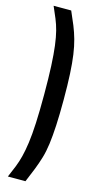

<svg xmlns="http://www.w3.org/2000/svg" viewBox="-136 -782 498 970"><g transform="rotate(15 113.0 -296.5)"><path d="M16 150Q30 118 41 90.5Q52 63 60 31.5Q68 0 74 -43Q80 -86 83 -147.5Q86 -209 86 -297Q86 -385 83 -446.5Q80 -508 74.5 -551Q69 -594 61 -625Q53 -656 41.5 -683.5Q30 -711 16 -743H108Q125 -705 138 -673Q151 -641 160.5 -607Q170 -573 176 -531Q182 -489 185 -432.5Q188 -376 188 -297Q188 -218 185 -162Q182 -106 176.5 -64.5Q171 -23 161 10.5Q151 44 138 77Q125 110 108 150Z"/></g></svg>

Font: Saira UltraCondensed
Style: Bold
Weight: 700
Width: 1
Designer: Hector Gatti with collaboration of the Omnibus-Type team
Foundry: Omnibus-Type
Version: Version 1.101